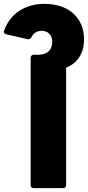

<svg xmlns="http://www.w3.org/2000/svg" viewBox="-33 -976 456 996"><path d="M403 -772C403 -884 322 -956 199 -956C95 -956 20 -905 -12 -817C-16 -807 -10 -800 0 -798L109 -773C118 -771 125 -774 129 -782C140 -804 159 -816 183 -816C215 -816 238 -796 238 -759C238 -718 213 -692 166 -692H142C132 -692 126 -685 126 -676V-16C126 -6 132 0 142 0H294C304 0 310 -6 310 -16V-625C369 -648 403 -700 403 -772Z"/></svg>

Font: LINE Seed Sans TH ExtraBold
Style: Regular
Weight: 800
Designer: Dalton Maag Ltd | Thai characters by Cadson Demak Co.,Ltd.
Foundry: Dalton Maag Ltd
Version: Version 1.003